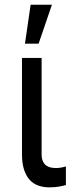

<svg xmlns="http://www.w3.org/2000/svg" viewBox="-20 -793 306 820"><path d="M157.7 -545.5V-134.9Q157.7 -115.8 163.2 -104Q168.7 -92.3 177.7 -85.9Q186.8 -79.5 198 -77.4Q209.2 -75.3 220.2 -75.3Q225.5 -75.3 231.5 -76Q237.6 -76.7 243.4 -77.8Q249.3 -78.8 254.1 -80.1Q258.9 -81.3 261.4 -82.4V-2.8Q250.7 0.4 233.3 3.7Q215.9 7.1 190.3 7.1Q165.5 7.1 144 -0.4Q122.5 -7.8 107.1 -24.5Q91.6 -41.2 82.7 -68.4Q73.9 -95.5 73.9 -134.9V-545.5ZM110.8 -772.7H201.7L144.9 -606.5H86.6Z"/></svg>

Font: Fast_Sans
Style: Regular
Weight: 400
Designer: Rasmus Andersson
Foundry: rsms
Version: Version 3.018;git-588b23468